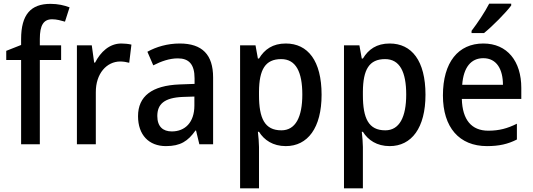

<svg xmlns="http://www.w3.org/2000/svg" viewBox="-20 -786 2905 1046"><path d="M313 -459V-539H197V-574C197 -648 217 -681 264 -681C289 -681 313 -674 334 -668L359 -746C330 -757 296 -765 255 -765C148 -765 95 -707 95 -573V-541L14 -509V-459H95V0H197V-459Z M641 -549C576 -549 528 -503 498 -445H493L480 -539H399V0H502V-282C501 -386 562 -451 635 -451C651 -451 670 -448 684 -444L696 -543C679 -547 658 -549 641 -549Z M959 -549C893 -549 831 -531 783 -504L815 -430C858 -452 903 -468 949 -468C1008 -468 1040 -437 1040 -359V-329L958 -326C808 -320 732 -262 732 -153C732 -51 791 10 884 10C963 10 1004 -17 1045 -75H1048L1066 0H1141V-364C1141 -488 1082 -549 959 -549ZM977 -258 1039 -260V-211C1039 -119 988 -70 916 -70C868 -70 837 -96 837 -154C837 -218 874 -254 977 -258Z M1537 -549C1466 -549 1421 -517 1391 -467H1385L1372 -539H1288V240H1391V15C1391 -8 1388 -41 1385 -68H1391C1419 -23 1467 10 1537 10C1656 10 1732 -89 1732 -270C1732 -455 1657 -549 1537 -549ZM1512 -464C1592 -464 1627 -394 1627 -271C1627 -148 1590 -76 1513 -76C1422 -76 1391 -141 1391 -268V-287C1392 -407 1425 -464 1512 -464Z M2103 -549C2032 -549 1987 -517 1957 -467H1951L1938 -539H1854V240H1957V15C1957 -8 1954 -41 1951 -68H1957C1985 -23 2033 10 2103 10C2222 10 2298 -89 2298 -270C2298 -455 2223 -549 2103 -549ZM2078 -464C2158 -464 2193 -394 2193 -271C2193 -148 2156 -76 2079 -76C1988 -76 1957 -141 1957 -268V-287C1958 -407 1991 -464 2078 -464Z M2765 -756V-766H2645C2622 -721 2582 -661 2549 -618V-606H2617C2663 -643 2737 -718 2765 -756ZM2613 -549C2477 -549 2393 -447 2393 -266C2393 -92 2482 10 2633 10C2699 10 2747 -1 2796 -26V-112C2744 -86 2699 -74 2640 -74C2549 -74 2499 -133 2496 -247H2820V-307C2820 -452 2744 -549 2613 -549ZM2613 -469C2686 -469 2720 -408 2720 -324H2498C2505 -419 2546 -469 2613 -469Z"/></svg>

Font: Noto Sans SemiCondensed Medium
Style: Regular
Weight: 500
Width: 4
Designer: Monotype Design Team
Foundry: Monotype Imaging Inc.
Version: Version 2.013